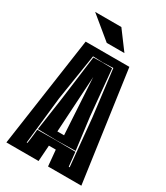

<svg xmlns="http://www.w3.org/2000/svg" viewBox="-183 -813 775 894"><g transform="rotate(30 204.5 -366.5)"><path d="M3 0 88 -591H323L406 0H227L219 -86H182L176 0ZM85 -47H89L92 -68Q94 -79 95 -92L98 -123L201 -124L303 -123L311 -47H316L292 -299L261 -549L204 -547L152 -549L113 -301ZM201 -125 99 -127 124 -300 156 -545 204 -546 257 -545 280 -299 302 -127ZM183 -163H219L201 -466ZM176 -635 57 -733H198L271 -635Z"/></g></svg>

Font: Alumni Sans Inline One
Style: Regular
Weight: 400
Designer: Robert E. Leuschke
Foundry: Robert E. Leuschke
Version: Version 1.100; ttfautohint (v1.8.3)